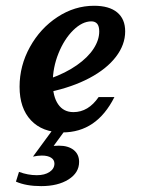

<svg xmlns="http://www.w3.org/2000/svg" viewBox="-20 -448 510 666"><path d="M47.9 -147Q47.9 -220.3 83.9 -285.1Q119.8 -349.9 179.3 -388.9Q238.8 -428 306.3 -428Q358.6 -428 386.4 -405.1Q414.2 -382.1 414.2 -339.2Q414.2 -292.6 381.9 -250.7Q349.7 -208.8 290.4 -177.3Q231.2 -145.9 151.9 -129L152.7 -175Q208.2 -194.8 246.6 -221.9Q285.1 -248.9 304.6 -279.1Q324.2 -309.2 324.2 -338.8Q324.2 -357.2 317.1 -365.6Q309.9 -373.9 296.9 -373.9Q265.5 -373.9 234.1 -343.2Q202.8 -312.5 182.9 -263Q163 -213.6 163 -161.8Q163 -113.4 181.7 -86.3Q200.4 -59.1 234.7 -59.1Q260.5 -59.1 282.4 -72.2Q304.3 -85.3 322.1 -111.3H376.9Q346 -49.9 301.1 -19.3Q256.1 11.3 197.1 11.3Q127 11.3 87.5 -30.6Q47.9 -72.6 47.9 -147ZM35.3 182 45.9 148.2Q61.6 154 76.7 156.8Q91.9 159.7 107.8 159.7Q135.1 159.7 152 148.4Q168.8 137.1 168.8 119.4Q168.8 106.5 157.2 99Q145.6 91.6 125.2 91.6Q111.5 91.6 94.4 95.2L167.8 -4.8H212.1L166.1 58.1Q173.8 57.7 184.5 57.3Q216.6 57.3 235.5 72.2Q254.4 87.1 254.4 113.7Q254.4 151.2 217.7 174.4Q180.9 197.6 122.9 197.6Q70.6 197.6 35.3 182Z"/></svg>

Font: Playfair Micro SmCond SmLight
Style: Italic
Weight: 360
Width: 4
Italic angle: -15.6°
Designer: Claus Eggers Sørensen
Foundry: Claus Eggers Sørensen
Version: Version 2.203;Glyphs 3.3 (3326)